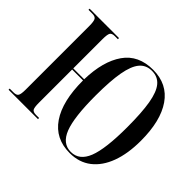

<svg xmlns="http://www.w3.org/2000/svg" viewBox="-160 -956 1196 1196"><g transform="rotate(45 438.5 -357.5)"><path d="M573 10Q446 10 379 -88Q312 -186 312 -369H216V-76Q216 -36 223.5 -23Q231 -10 257 -10H284V0H25V-10H59Q84 -10 92 -23Q100 -36 100 -76V-635Q100 -677 92 -690.5Q84 -704 59 -704H25V-714H284V-704H257Q231 -704 223.5 -690.5Q216 -677 216 -635V-379H312Q316 -541 380.5 -633Q445 -725 574 -725Q700 -725 766.5 -629Q833 -533 833 -358Q833 -245 802.5 -162.5Q772 -80 714 -35Q656 10 573 10ZM573 0Q647 0 680 -83.5Q713 -167 713 -358Q713 -486 699.5 -564.5Q686 -643 655.5 -679Q625 -715 574 -715Q523 -715 492.5 -679Q462 -643 448 -564.5Q434 -486 434 -358Q434 -168 466.5 -84Q499 0 573 0Z"/></g></svg>

Font: Noto Serif Display ExtraCondensed SemiBold
Style: Regular
Weight: 600
Width: 2
Designer: Monotype Design Team
Foundry: Monotype Imaging Inc.
Version: Version 2.009